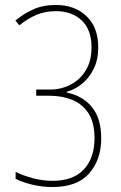

<svg xmlns="http://www.w3.org/2000/svg" viewBox="-20 -744 487 774"><path d="M376 -553Q376 -504 358 -467Q340 -430 311 -406.5Q282 -383 249 -374V-371Q313 -358 350.5 -312.5Q388 -267 388 -186Q388 -100 339.5 -45Q291 10 192 10Q151 10 112.5 1Q74 -8 43 -23V-51Q71 -37 111 -26Q151 -15 192 -15Q275 -15 318 -61Q361 -107 361 -187Q361 -250 336.5 -287.5Q312 -325 271 -341.5Q230 -358 180 -358H126V-383H182Q226 -383 264 -402.5Q302 -422 325.5 -460Q349 -498 349 -553Q349 -624 309.5 -661.5Q270 -699 205 -699Q161 -699 125.5 -683.5Q90 -668 58 -642L42 -661Q74 -688 113.5 -706Q153 -724 205 -724Q281 -724 328.5 -679Q376 -634 376 -553Z"/></svg>

Font: Noto Sans Georgian Condensed Thin
Style: Regular
Weight: 100
Width: 3
Designer: Monotype Design Team, Akaki Razmadze
Foundry: Google LLC
Version: Version 2.005; ttfautohint (v1.8.4.7-5d5b)